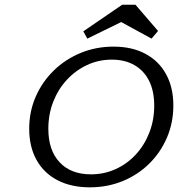

<svg xmlns="http://www.w3.org/2000/svg" viewBox="-20 -779 812 810"><path d="M358.9 11.3Q280.6 11.3 223 -18.5Q165.3 -48.4 134.3 -104Q103.2 -159.7 103.2 -235.5Q103.2 -308.1 130.6 -371Q158.1 -433.9 206.9 -481.5Q255.6 -529 320.2 -555.6Q384.7 -582.3 458.9 -582.3Q537.1 -582.3 593.5 -552Q650 -521.8 680.6 -466.1Q711.3 -410.5 711.3 -333.9Q711.3 -261.3 684.3 -198.4Q657.3 -135.5 609.3 -88.3Q561.3 -41.1 497.2 -14.9Q433.1 11.3 358.9 11.3ZM363.7 -43.5Q419.4 -43.5 468.1 -65.7Q516.9 -87.9 553.2 -127.4Q589.5 -166.9 610.1 -219.8Q630.6 -272.6 630.6 -333.1Q630.6 -394.4 609.3 -437.5Q587.9 -480.6 547.6 -504Q507.3 -527.4 451.6 -527.4Q396 -527.4 347.6 -504.8Q299.2 -482.3 262.1 -442.3Q225 -402.4 204.4 -349.2Q183.9 -296 183.9 -235.5Q183.9 -145.2 231.5 -94.4Q279 -43.5 363.7 -43.5ZM348.4 -616.1 331.5 -646.8 495.2 -758.9H551.6L646.8 -648.4L619.4 -616.1L459.7 -703.2H526.6Z"/></svg>

Font: Playfair 5pt SemiExpanded Light
Style: Italic
Weight: 300
Width: 6
Italic angle: -15.6°
Designer: Claus Eggers Sørensen
Foundry: Claus Eggers Sørensen
Version: Version 2.203